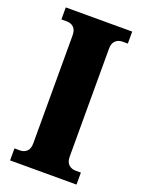

<svg xmlns="http://www.w3.org/2000/svg" viewBox="-137 -778 624 842"><g transform="rotate(20 175.0 -357.0)"><path d="M20 0V-56H45Q65 -56 77.5 -68Q90 -80 90 -105V-609Q90 -634 77.5 -646Q65 -658 45 -658H20V-714H330V-658H305Q286 -658 273 -646Q260 -634 260 -609V-105Q260 -80 273 -68Q286 -56 305 -56H330V0Z"/></g></svg>

Font: Noto Serif ExtraCondensed Black
Style: Regular
Weight: 900
Width: 2
Designer: Monotype Design Team
Foundry: Monotype Imaging Inc.
Version: Version 2.015; ttfautohint (v1.8.4.7-5d5b)